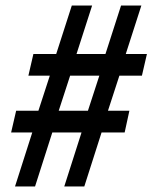

<svg xmlns="http://www.w3.org/2000/svg" viewBox="-20 -670 548 690"><path d="M34 0H106L168 -194H273L211 0H283L345 -194H428L445 -272H368L409 -398H490L508 -476H432L488 -650H415L359 -476H255L311 -650H238L182 -476H100L82 -398H159L118 -272H38L20 -194H96ZM191 -272 232 -398H337L296 -272Z"/></svg>

Font: Source Sans Pro Semibold
Style: Italic
Weight: 600
Italic angle: -11°
Designer: Paul D. Hunt
Foundry: Adobe Systems Incorporated
Version: Version 3.006;hotconv 1.0.111;makeotfexe 2.5.65597